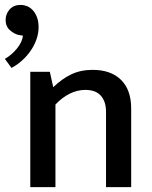

<svg xmlns="http://www.w3.org/2000/svg" viewBox="-44 -766 622 786"><path d="M183 0H80V-472H160L174 -409Q209 -443 247.5 -461.5Q286 -480 335 -480Q410 -480 451.5 -439Q493 -398 493 -322V0H390V-309Q390 -350 369 -374Q348 -398 305 -398Q273 -398 241.5 -382.5Q210 -367 183 -338ZM32 -623Q14 -627 -3.5 -642.5Q-21 -658 -21 -684Q-21 -709 -4.5 -727.5Q12 -746 41 -746Q53 -746 66 -741Q79 -736 89.5 -725Q100 -714 107 -696.5Q114 -679 114 -654Q114 -630 105.5 -605.5Q97 -581 82 -559Q67 -537 46.5 -518.5Q26 -500 3 -488L-24 -525Q4 -541 25.5 -567.5Q47 -594 50 -620Z"/></svg>

Font: Mukta Malar Medium
Style: Regular
Weight: 500
Designer: Aadarsh Rajan, Girish Dalvi, Yashodeep Gholap
Foundry: Ek Type
Version: Version 2.538;PS 1.000;hotconv 16.6.51;makeotf.lib2.5.65220;